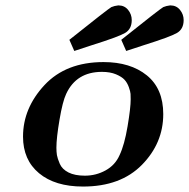

<svg xmlns="http://www.w3.org/2000/svg" viewBox="-20 -682 697 708"><path d="M64.9 -178.2Q64.9 -283.2 144 -368.2Q223.1 -453.1 361.8 -453.1Q460.9 -453.1 521.5 -404.1Q582 -355 582 -261.2Q582 -154.3 503.4 -74.2Q424.8 5.9 286.1 5.9Q183.1 5.9 124 -43.2Q64.9 -92.3 64.9 -178.2ZM188 -137.2Q188 -122.1 189.9 -110.1Q191.9 -98.1 200.4 -78.1Q209 -58.1 232.4 -46.1Q255.9 -34.2 293 -34.2Q334 -34.2 369.4 -53.7Q404.8 -73.2 420.9 -109.9Q439 -147.9 450.4 -216.1Q461.9 -284.2 461.9 -315.9Q461.9 -327.1 461.4 -335.7Q460.9 -344.2 455.1 -360.6Q449.2 -377 439.2 -387.9Q429.2 -398.9 407.7 -408Q386.2 -417 356 -417Q261.7 -417 224.1 -335.9Q210.9 -308.1 199.5 -240.7Q188 -173.3 188 -137.2ZM235.8 -535.2Q377 -647.9 390.6 -655.8Q401.9 -660.6 416 -662.1H417Q439 -662.1 452.4 -645.5Q465.8 -628.9 465.8 -607.9Q465.8 -574.7 440.9 -560.3Q416 -545.9 317.9 -515.1Q277.8 -502 253.9 -494.1ZM427.2 -535.2Q568.4 -647.9 582 -655.8Q593.3 -660.6 607.4 -662.1H608.4Q630.4 -662.1 643.8 -645.5Q657.2 -628.9 657.2 -607.9Q657.2 -574.7 632.3 -560.3Q607.4 -545.9 509.3 -515.1Q469.2 -502 445.3 -494.1Z"/></svg>

Font: CMU Serif Extra
Style: BoldSlanted
Weight: 700
Italic angle: -9.46001°
Version: Version 0.7.0